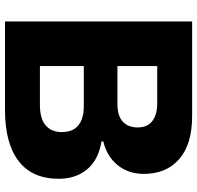

<svg xmlns="http://www.w3.org/2000/svg" viewBox="-30 -738 769 748"><g transform="rotate(90 354.0 -364.5)"><path d="M64 -729H433Q543 -729 600.5 -678.5Q658 -628 658 -541Q658 -481 624 -439Q590 -397 532 -383L531 -376Q604 -364 640.5 -319.5Q677 -275 677 -210Q677 -106 608 -53Q539 0 410 0H64ZM495 -221Q495 -265 468.5 -286Q442 -307 394 -307H238V-136H389Q443 -136 469 -158.5Q495 -181 495 -221ZM386 -438Q432 -438 454.5 -459Q477 -480 477 -517Q477 -555 452 -574Q427 -593 383 -593H238V-438Z"/></g></svg>

Font: Mona Sans ExtraBold
Style: Regular
Weight: 800
Designer: Deni Anggara
Foundry: GitHub
Version: Version 2.000